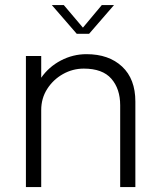

<svg xmlns="http://www.w3.org/2000/svg" viewBox="-20 -758 648 778"><path d="M85 0V-531H147V-443Q177.5 -487 226.5 -512.8Q275.5 -538.5 330.5 -538.5Q421 -538.5 474.8 -488.2Q528.5 -438 528.5 -346.5V0H467V-331.5Q467 -398 431.2 -439Q395.5 -480 319.5 -480Q274.5 -480 235 -457.8Q195.5 -435.5 171.2 -397.5Q147 -359.5 147 -312V0ZM190 -737.5H238.5L316 -646L392.5 -737.5H442L341 -621H291Z"/></svg>

Font: Epilogue Light
Style: Regular
Weight: 300
Designer: Tyler Finck
Foundry: Etcetera Type Co
Version: Version 2.111; ttfautohint (v1.8.3)